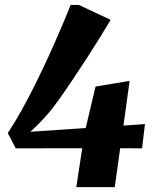

<svg xmlns="http://www.w3.org/2000/svg" viewBox="-20 -774 636 794"><path d="M295.5 0 320 -161 45 -160.5 12 -224Q41 -267 70 -319.2Q99 -371.5 127.2 -428.5Q155.5 -485.5 181.8 -543Q208 -600.5 231 -654.2Q254 -708 272 -753.5H306L437.5 -692Q420 -662 393.5 -619.2Q367 -576.5 336.5 -529.5Q306 -482.5 276.2 -438.2Q246.5 -394 221.5 -359.2Q196.5 -324.5 181.5 -307Q165 -288 145.8 -268Q126.5 -248 105.5 -229L334.5 -244.5L375 -416L516 -439.5L490.5 -254.5L579.5 -261L567.5 -160.5L477 -161L454.5 0Z"/></svg>

Font: Merriweather 60pt Black
Style: Italic
Weight: 900
Italic angle: -7.8°
Version: Version 2.101